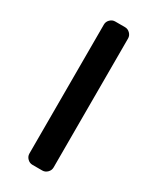

<svg xmlns="http://www.w3.org/2000/svg" viewBox="-182 -756 666 812"><g transform="rotate(30 151.0 -350.0)"><path d="M210 -35Q210 -21 199.5 -10.5Q189 0 175 0H127Q113 0 102.5 -10.5Q92 -21 92 -35V-665Q92 -679 102.5 -689.5Q113 -700 127 -700H175Q189 -700 199.5 -689.5Q210 -679 210 -665Z"/></g></svg>

Font: Trueno
Style: Round
Weight: 400
Designer: Julieta Ulanovsky, Jasper
Foundry: Julieta Ulanovsky, Cannot Into Space Fonts
Version: Version 3.001